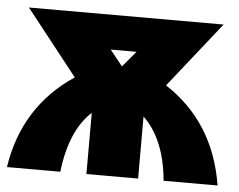

<svg xmlns="http://www.w3.org/2000/svg" viewBox="-43 -573 774 623"><g transform="rotate(5 344.0 -261.0)"><path d="M194.8 -309.1 26.9 -522H661.1L492.2 -309.1Q654.3 -203.6 687 0H511.2Q499 -134.3 428.2 -202.1V0H259.8V-199.2Q190.4 -135.7 174.8 0H1Q31.2 -199.7 194.8 -309.1ZM387.2 -409.2H303.2L344.2 -357.9Z"/></g></svg>

Font: LT Superior Black
Style: Regular
Weight: 900
Designer: Daniel Lyons
Foundry: LyonsType
Version: Version 2.005